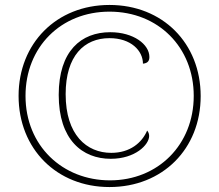

<svg xmlns="http://www.w3.org/2000/svg" viewBox="-20 -745 885 775"><path d="M422 10C636 10 790 -144 790 -357C790 -571 636 -725 422 -725C208 -725 55 -570 55 -358C55 -144 209 10 422 10ZM424 -17C233 -17 83 -156 83 -358C83 -555 226 -698 422 -698C619 -698 762 -554 762 -358C762 -161 618 -17 424 -17ZM427 -104C526 -104 582 -161 582 -196C582 -203 580 -211 574 -218C553 -169 505 -128 429 -128C330 -128 245 -200 245 -365C245 -520 320 -591 422 -591C509 -591 557 -540 557 -488C578 -490 583 -501 583 -515C583 -566 519 -615 425 -615C308 -615 217 -540 217 -362C217 -181 312 -104 427 -104Z"/></svg>

Font: Noto Serif Malayalam Thin
Style: Regular
Weight: 100
Designer: Indian type Foundry, Jelle Bosma, Monotype Design Team
Foundry: Monotype Imaging Inc.
Version: Version 2.104